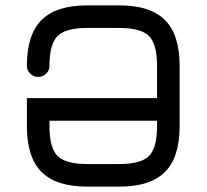

<svg xmlns="http://www.w3.org/2000/svg" viewBox="-20 -694 768 714"><path d="M304 0Q189 0 134.5 -54.5Q80 -109 80 -224V-329H564V-450Q564 -530 534 -560Q504 -590 424 -590H304Q224 -590 194 -560Q164 -530 164 -450Q164 -432 151.5 -420Q139 -408 122 -408Q105 -408 92.5 -420Q80 -432 80 -450Q80 -565 134.5 -619.5Q189 -674 304 -674H424Q539 -674 593.5 -619.5Q648 -565 648 -450V-224Q648 -109 593.5 -54.5Q539 0 424 0ZM304 -84H424Q504 -84 534 -114Q564 -144 564 -224V-245H164V-224Q164 -144 194 -114Q224 -84 304 -84Z"/></svg>

Font: Jura
Style: Bold
Weight: 700
Designer: Daniel Johnson, Alexei Vanyashin
Foundry: Daniel Johnson
Version: Version 5.103